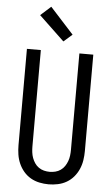

<svg xmlns="http://www.w3.org/2000/svg" viewBox="-64 -1023 628 1072"><g transform="rotate(5 250.0 -486.5)"><path d="M250 8Q224 8 198 2.5Q172 -3 149.5 -16Q127 -29 110 -49Q93 -69 82.5 -93Q72 -117 68 -143Q64 -169 64 -195V-735H142V-195Q142 -179 144 -162.5Q146 -146 151.5 -131Q157 -116 166 -102.5Q175 -89 188.5 -79.5Q202 -70 218 -66Q234 -62 250 -62Q266 -62 282 -66Q298 -70 311.5 -79.5Q325 -89 334 -102.5Q343 -116 348.5 -131Q354 -146 356 -162.5Q358 -179 358 -195V-735H436V-195Q436 -169 432 -143Q428 -117 417.5 -93Q407 -69 390 -49Q373 -29 350.5 -16Q328 -3 302 2.5Q276 8 250 8ZM263 -794 121 -929 179 -981 311 -836Z"/></g></svg>

Font: Iosevka www.saffi
Style: Regular
Weight: 400
Monospace: yes
Designer: Belleve Invis
Foundry: Belleve Invis
Version: Version 22.0.2; ttfautohint (v1.8.3)